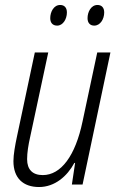

<svg xmlns="http://www.w3.org/2000/svg" viewBox="-20 -742 480 772"><path d="M359 -639C383 -639 399 -665 399 -692C399 -711 389 -722 372 -722C346 -722 332 -694 332 -669C332 -650 342 -639 359 -639ZM210 -639C233 -639 249 -665 249 -692C249 -711 239 -722 222 -722C196 -722 182 -694 182 -669C182 -650 192 -639 210 -639ZM137 10C200 10 250 -33 279 -87H282L269 0H312L424 -531H371L312 -254C283 -115 225 -38 152 -38C111 -38 89 -60 89 -102C89 -128 94 -159 101 -190L174 -531H120L48 -192C41 -159 34 -121 34 -94C34 -26 73 10 137 10Z"/></svg>

Font: Noto Sans Condensed Light
Style: Italic
Weight: 300
Width: 3
Italic angle: -12°
Designer: Monotype Design Team
Foundry: Monotype Imaging Inc.
Version: Version 2.013